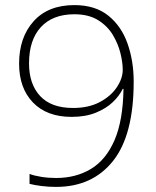

<svg xmlns="http://www.w3.org/2000/svg" viewBox="-20 -722 612 754"><path d="M505 -402Q505 -192 424 -90Q343 12 200 12Q171 12 143 8.5Q115 5 96 0V-39Q114 -32 142 -27.5Q170 -23 200 -23Q278 -23 337 -58.5Q396 -94 429.5 -171Q463 -248 465 -373H462Q449 -346 423 -321Q397 -296 356.5 -279.5Q316 -263 261 -263Q164 -263 109.5 -319.5Q55 -376 55 -472Q55 -575 112 -638.5Q169 -702 272 -702Q354 -702 405.5 -660.5Q457 -619 481 -550.5Q505 -482 505 -402ZM272 -666Q187 -666 140.5 -615.5Q94 -565 94 -473Q94 -392 137.5 -345Q181 -298 267 -298Q328 -298 371.5 -321Q415 -344 438.5 -379Q462 -414 462 -448Q462 -476 453 -513Q444 -550 423 -585Q402 -620 365 -643Q328 -666 272 -666Z"/></svg>

Font: Noto Sans Kannada ExtraLight
Style: Regular
Weight: 200
Designer: Jelle Bosma - Monotype Design Team
Foundry: Monotype Imaging Inc.
Version: Version 2.005; ttfautohint (v1.8.4.7-5d5b)